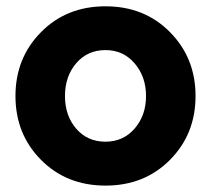

<svg xmlns="http://www.w3.org/2000/svg" viewBox="-20 -579 663 606"><path d="M516.6 -74.5Q436 6.8 313 6.8Q189.9 6.8 109.4 -74.5Q28.8 -155.8 28.8 -275.9Q28.8 -396 109.4 -477.5Q189.9 -559.1 313 -559.1Q436 -559.1 516.6 -477.5Q597.2 -396 597.2 -275.9Q597.2 -155.8 516.6 -74.5ZM313 -131.8Q369.1 -131.8 405 -173.3Q440.9 -214.8 440.9 -275.9Q440.9 -336.9 405 -378.9Q369.1 -420.9 313 -420.9Q255.9 -420.9 220.5 -379.4Q185.1 -337.9 185.1 -275.9Q185.1 -213.9 220.5 -172.9Q255.9 -131.8 313 -131.8Z"/></svg>

Font: Oakes Grotesk
Style: Bold
Weight: 700
Designer: Samuel Oakes
Foundry: Samuel Oakes
Version: Version 1.0 | wf-rip DC20170320